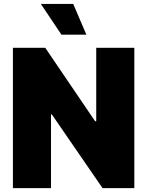

<svg xmlns="http://www.w3.org/2000/svg" viewBox="-20 -975 763 995"><path d="M676.1 0H511.4L248.6 -382.1H244.3V0H46.9V-727.3H214.5L473 -346.6H478.7V-727.3H676.1ZM427.6 -795.5H298.3L191.8 -954.5H359.4Z"/></svg>

Font: Linik Sans Black
Style: Regular
Weight: 900
Designer: Fonts by Rasmus Andersson / Changes by Cristiano Sobral with parts from Marc Monis
Foundry: rsms
Version: Version 3.020; ttfautohint (v1.6)